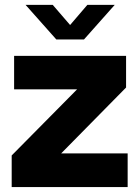

<svg xmlns="http://www.w3.org/2000/svg" viewBox="-20 -757 564 777"><path d="M83.5 -737.3H193.4L263.7 -655.8L333.5 -737.3H444.3L319.8 -597.2H208ZM496.6 -136.2V0H27.3V-127.9L292 -395.5H37.1V-530.8H490.2V-402.8L227.5 -136.2Z"/></svg>

Font: Epilogue ExtraBold
Style: Regular
Weight: 800
Designer: Tyler Finck
Foundry: Etcetera Type Co
Version: Version 2.112